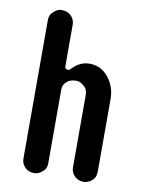

<svg xmlns="http://www.w3.org/2000/svg" viewBox="-85 -812 671 883"><g transform="rotate(10 250.0 -370.5)"><path d="M93.3 -6.8Q76.2 -23.9 76.2 -47.4V-693.4Q76.2 -717.3 88.9 -729.5Q109.9 -751 128.2 -751Q146.5 -751 157 -746.6Q167.5 -742.2 175.3 -734.4Q192.4 -717.3 192.4 -693.4V-500.5Q192.4 -491.2 197.5 -488Q202.6 -484.9 207.5 -484.9Q212.4 -484.9 216.8 -489.3L224.6 -497.1Q257.8 -530.3 301.3 -530.3Q354 -530.3 388.7 -487.3Q423.3 -444.8 423.3 -385.7V-47.4Q423.3 -10.3 388.7 4.9Q377.9 9.8 366 9.8Q354 9.8 343.3 5.4Q332.5 1 324.7 -6.8Q307.6 -23.9 307.6 -47.4V-384.3Q307.6 -408.7 295.4 -420.9Q273.9 -442.4 256.1 -442.4Q238.3 -442.4 228 -438.7Q217.8 -435.1 210 -428.2Q192.4 -413.6 192.4 -390.1V-47.4Q192.4 -23.4 179.9 -11.5Q167.5 0.5 157 5.1Q146.5 9.8 134.5 9.8Q122.6 9.8 111.8 5.4Q101.1 1 93.3 -6.8Z"/></g></svg>

Font: Supermercado
Style: Regular
Weight: 400
Designer: James Grieshaber
Foundry: James Grieshaber
Version: Version 1.002